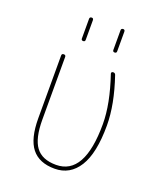

<svg xmlns="http://www.w3.org/2000/svg" viewBox="-137 -819 774 918"><g transform="rotate(20 250.0 -360.0)"><path d="M250 9.8Q170.9 9.8 132.8 -38.6Q94.7 -86.9 94.7 -190.4V-509.8Q94.7 -519.5 105 -519.5Q115.2 -519.5 115.2 -509.8V-190.4Q115.2 -95.7 147 -52.7Q178.7 -9.8 250 -9.8Q394.5 -9.8 394.5 -269.5Q394.5 -372.1 347.7 -509.8Q346.7 -513.7 349.1 -516.6Q351.6 -519.5 356.4 -519.5Q366.2 -519.5 369.1 -510.7Q415 -376 415 -269.5Q415 -128.9 371.6 -59.6Q328.1 9.8 250 9.8ZM320.3 -620.1V-719.7Q320.3 -729.5 330.1 -730Q339.8 -730.5 339.8 -719.7V-620.1Q339.8 -610.4 330.1 -610.4Q320.3 -610.4 320.3 -620.1ZM160.2 -620.1V-719.7Q160.2 -729.5 169.9 -730Q179.7 -730.5 179.7 -719.7V-620.1Q179.7 -610.4 169.9 -610.4Q160.2 -610.4 160.2 -620.1Z"/></g></svg>

Font: Rounded-L Mgen+ 2m thin
Style: Regular
Weight: 100
Designer: [Source Han Sans]
Ryoko NISHIZUKA  (kana & ideographs); Paul D. Hunt (Latin, Greek & Cyrillic); Wenlong ZHANG  (bopomofo
Version: Version 1.059.20150602